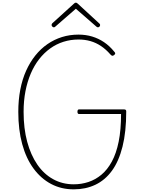

<svg xmlns="http://www.w3.org/2000/svg" viewBox="-20 -1409 1104 1448"><path d="M536 19Q442 19 365.5 -21.5Q289 -62 233 -138Q177 -214 147.5 -322Q118 -430 118 -565Q118 -655 133 -733Q148 -811 177 -875.5Q206 -940 246.5 -990.5Q287 -1041 337.5 -1076Q388 -1111 447 -1129.5Q506 -1148 572 -1148Q627 -1148 675 -1133.5Q723 -1119 764.5 -1091Q806 -1063 841 -1020Q849 -1012 849 -1006.5Q849 -1001 841 -994Q832 -987 826 -988.5Q820 -990 812 -999Q779 -1037 741.5 -1062Q704 -1087 662 -1099Q620 -1111 572 -1111Q513 -1111 459 -1094Q405 -1077 358.5 -1043.5Q312 -1010 275 -962.5Q238 -915 212 -854Q186 -793 172 -721Q158 -649 158 -565Q158 -440 185 -340Q212 -240 261.5 -168Q311 -96 381 -57.5Q451 -19 536 -19Q594 -19 647 -36.5Q700 -54 745 -91.5Q790 -129 823.5 -190.5Q857 -252 875 -341Q893 -430 893 -549H575Q571 -549 567.5 -553Q564 -557 564 -566Q564 -576 567.5 -580Q571 -584 575 -584H913Q924 -584 928 -580.5Q932 -577 932 -569Q932 -415 904 -303.5Q876 -192 824 -121Q772 -50 699 -15.5Q626 19 536 19ZM386 -1203Q380 -1203 374.5 -1208.5Q369 -1214 369 -1221Q369 -1224 370.5 -1227Q372 -1230 374 -1233L536 -1380Q541 -1385 544.5 -1387Q548 -1389 552 -1389Q556 -1389 559.5 -1387Q563 -1385 568 -1380L730 -1231Q733 -1229 734 -1226Q735 -1223 735 -1220Q735 -1213 730 -1208Q725 -1203 719 -1203Q715 -1203 712 -1204.5Q709 -1206 706 -1209L552 -1343L398 -1209Q395 -1206 392.5 -1204.5Q390 -1203 386 -1203Z"/></svg>

Font: Playwrite CL Thin
Style: Regular
Weight: 100
Designer: Veronika Burian, José Scaglione
Foundry: TypeTogether
Version: Version 1.002